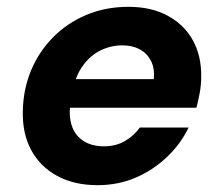

<svg xmlns="http://www.w3.org/2000/svg" viewBox="-20 -531 648 563"><path d="M266 12Q198 12 148 -15Q98 -42 71.5 -91Q45 -140 47 -206Q48 -268 70.5 -323Q93 -378 134.5 -420.5Q176 -463 232.5 -487Q289 -511 357 -511Q424 -511 472.5 -484.5Q521 -458 546 -412Q571 -366 570 -305Q570 -282 565.5 -258Q561 -234 556 -215H146L161 -299H431Q434 -331 422.5 -353Q411 -375 389.5 -386.5Q368 -398 339 -398Q305 -398 274.5 -383Q244 -368 222 -337Q200 -306 192 -259L187 -230Q181 -193 190 -164Q199 -135 223.5 -118.5Q248 -102 285 -102Q320 -102 346.5 -117.5Q373 -133 390 -157H533Q510 -109 469.5 -70.5Q429 -32 377.5 -10Q326 12 266 12Z"/></svg>

Font: DM Sans 20pt ExtraBold
Style: Italic
Weight: 800
Italic angle: -10°
Version: Version 4.004;gftools[0.9.30]